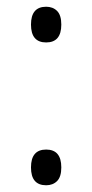

<svg xmlns="http://www.w3.org/2000/svg" viewBox="-20 -544 274 570"><path d="M72 -471Q72 -524 117 -524Q137 -524 149.5 -511.5Q162 -499 162 -471Q162 -418 117 -418Q72 -418 72 -471ZM72 -47Q72 -100 117 -100Q162 -100 162 -47Q162 -19 149.5 -6.5Q137 6 117 6Q72 6 72 -47Z"/></svg>

Font: Noto Serif NarrowLight
Style: Regular
Weight: 300
Width: 4
Designer: Monotype Design Team
Foundry: Monotype Imaging Inc.
Version: Version 1.001